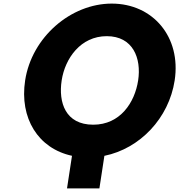

<svg xmlns="http://www.w3.org/2000/svg" viewBox="-20 -860 996 1067"><path d="M119.7 -413C87.6 -203.4 191.9 -34.7 380.1 5.8L352.4 187H532.4L560.1 6C757.7 -34.1 918.6 -203.1 950.7 -413C987.6 -654 830 -840 601 -840C374 -840 156.6 -654 119.7 -413ZM322.7 -413C341.5 -536 428.3 -659 573.3 -659C719.3 -659 766.5 -536 747.7 -413C728.9 -290 648.1 -167 498.1 -167C344.1 -167 303.9 -290 322.7 -413Z"/></svg>

Font: Sztylet
Style: BdObl
Weight: 700
Foundry: Cannot Into Space Fonts, PlusOne Fonts
Version: Version 0.12